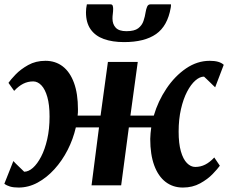

<svg xmlns="http://www.w3.org/2000/svg" viewBox="-24 -832 1025 862"><path d="M59.5 10Q36.5 10 21.2 5.5Q6 1 -4.5 -7L36 -109Q40 -104.5 46.2 -98.2Q52.5 -92 59.8 -85Q67 -78 73.5 -71.8Q80 -65.5 84.5 -61Q104 -61 123.8 -78.5Q143.5 -96 160.5 -128.5Q177.5 -161 188 -206.8Q198.5 -252.5 198.5 -308.5Q198.5 -361.5 188.5 -396.5Q178.5 -431.5 161.8 -449Q145 -466.5 125 -466.5Q101 -466.5 80.2 -456Q59.5 -445.5 39.5 -424L14 -460Q23.5 -474 46 -497.5Q68.5 -521 102.5 -540Q136.5 -559 180 -559Q225 -559 257.8 -533.8Q290.5 -508.5 308.2 -460Q326 -411.5 326 -341Q326 -334 325.8 -327Q325.5 -320 324.5 -313H427.5L460.5 -554H594.5L561.5 -313H666.5Q685.5 -378 723.2 -434.2Q761 -490.5 811.2 -524.8Q861.5 -559 917.5 -559Q940 -559 955.5 -554.5Q971 -550 980.5 -541L942 -440Q937 -444.5 930.5 -451Q924 -457.5 917 -464.2Q910 -471 903.5 -477.2Q897 -483.5 892 -488Q873 -488 853 -470.5Q833 -453 816 -420.5Q799 -388 788.5 -342.2Q778 -296.5 778 -241Q778 -188 788 -152.8Q798 -117.5 815.2 -100Q832.5 -82.5 852.5 -82.5Q876.5 -82.5 897.2 -93Q918 -103.5 938 -125L963 -88Q953.5 -74.5 931 -51Q908.5 -27.5 874.5 -8.8Q840.5 10 797 10Q752.5 10 719.5 -15.2Q686.5 -40.5 668.5 -89.2Q650.5 -138 650.5 -208.5Q651 -221 652 -234Q653 -247 655 -260H554.5L520 0H387L420.5 -260H316.5Q304.5 -207.5 279.8 -159Q255 -110.5 220.5 -72.5Q186 -34.5 145 -12.2Q104 10 59.5 10ZM472 -812.5Q479.5 -812.5 481.8 -806.8Q484 -801 484 -792Q484 -781.5 482.5 -770.2Q481 -759 481 -748.5Q481 -723.5 495.5 -707.8Q510 -692 543.5 -692Q579.5 -692 596.5 -705Q613.5 -718 620.2 -738Q627 -758 630 -778.5Q632 -791 636.5 -801.8Q641 -812.5 651.5 -812.5H743.5Q743.5 -809 743.5 -805.2Q743.5 -801.5 742.5 -797.5Q728.5 -715.5 676.8 -679.2Q625 -643 533 -643Q480.5 -643 442.2 -656.8Q404 -670.5 383 -700.2Q362 -730 362 -777Q362 -785.5 363 -794.5Q364 -803.5 366 -812.5Z"/></svg>

Font: Merriweather 20pt
Style: Bold Italic
Weight: 700
Italic angle: -7.8°
Version: Version 2.101